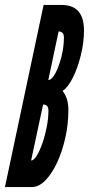

<svg xmlns="http://www.w3.org/2000/svg" viewBox="-45 -755 359 775"><path d="M-25 0H84Q111.5 0 137.8 -26.5Q164 -53 185 -97.8Q206 -142.5 218.5 -198Q231 -253.5 231 -311.5Q231 -359.5 207.5 -388Q229.5 -402 249.2 -441.8Q269 -481.5 281.5 -532.8Q294 -584 294 -631.5Q294 -735 204 -735H131ZM150 -432 191.5 -628Q213 -628 213 -603.5Q213 -566 203 -526.2Q193 -486.5 178.5 -459.2Q164 -432 150 -432ZM80.5 -107 129 -333Q150.5 -333 150.5 -309Q150.5 -278 143.8 -243Q137 -208 126.2 -177Q115.5 -146 103.2 -126.5Q91 -107 80.5 -107Z"/></svg>

Font: League Gothic Condensed Italic
Style: Regular
Weight: 400
Width: 3
Designer: The League of Moveable Type
Version: Version 1.600; ttfautohint (v1.8.3)